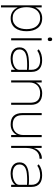

<svg xmlns="http://www.w3.org/2000/svg" viewBox="1412 -2298 1096 3960"><g transform="rotate(90 1960.0 -318.0)"><path d="M624 -318Q624 -246 607.5 -185.5Q591 -125 557 -81.5Q523 -38 472.5 -14Q422 10 355 10Q280 10 224 -26Q168 -62 135 -133H133V210H90V-630H133V-500H135Q165 -568 222.5 -604Q280 -640 355 -640Q422 -640 472.5 -616.5Q523 -593 556.5 -550Q590 -507 607 -448Q624 -389 624 -318ZM581 -318Q581 -374 568.5 -424.5Q556 -475 528.5 -513.5Q501 -552 457.5 -575Q414 -598 353 -598Q295 -598 252.5 -576Q210 -554 182.5 -516Q155 -478 141.5 -427Q128 -376 128 -318Q128 -258 141 -205.5Q154 -153 182 -114.5Q210 -76 252 -53.5Q294 -31 353 -31Q415 -31 458.5 -55Q502 -79 529 -119Q556 -159 568.5 -211Q581 -263 581 -318Z M790 -846Q828 -846 828 -801Q828 -755 791 -755Q753 -755 753 -801Q753 -846 790 -846ZM812 0H769V-629H812Z M1463 -418V0H1420V-81H1418Q1386 -36 1324 -12.5Q1262 11 1190 11Q1143 11 1101 1Q1059 -9 1027 -31Q995 -53 976 -87.5Q957 -122 957 -172Q957 -220 974 -253Q991 -286 1020.5 -307.5Q1050 -329 1088 -341.5Q1126 -354 1168 -359.5Q1210 -365 1253 -366.5Q1296 -368 1334 -368Q1355 -368 1381.5 -366Q1408 -364 1425 -361L1420 -366V-415Q1420 -468 1404 -503Q1388 -538 1361 -559Q1334 -580 1298.5 -589Q1263 -598 1223 -598Q1175 -598 1122.5 -584.5Q1070 -571 1026 -539L996 -569Q1049 -608 1105 -623.5Q1161 -639 1223 -639Q1271 -639 1314.5 -628Q1358 -617 1391 -591.5Q1424 -566 1443.5 -523.5Q1463 -481 1463 -418ZM1425 -325Q1417 -326 1406.5 -327Q1396 -328 1384 -328.5Q1372 -329 1361 -329.5Q1350 -330 1342 -330Q1321 -330 1296 -330Q1271 -330 1245 -328Q1217 -326 1189.5 -323.5Q1162 -321 1136 -315Q1109 -308 1084.5 -297.5Q1060 -287 1041.5 -270Q1023 -253 1011.5 -229Q1000 -205 1000 -172Q1000 -128 1020.5 -100Q1041 -72 1070.5 -56.5Q1100 -41 1133 -35.5Q1166 -30 1191 -30Q1218 -30 1257.5 -36.5Q1297 -43 1333 -59.5Q1369 -76 1394.5 -103.5Q1420 -131 1420 -173V-320Z M2142 -409V0H2099V-387Q2099 -432 2090.5 -470.5Q2082 -509 2059.5 -537.5Q2037 -566 1998.5 -582Q1960 -598 1899 -598Q1854 -598 1814.5 -584.5Q1775 -571 1745.5 -543.5Q1716 -516 1698.5 -474.5Q1681 -433 1681 -378V0H1638V-630H1681V-515H1683Q1698 -545 1721 -568Q1744 -591 1772.5 -607Q1801 -623 1834.5 -631.5Q1868 -640 1904 -640Q1966 -640 2011 -623.5Q2056 -607 2085 -577Q2114 -547 2128 -504Q2142 -461 2142 -409Z M2808 0H2765V-116H2763Q2734 -59 2678.5 -24.5Q2623 10 2546 10Q2425 10 2368.5 -52.5Q2312 -115 2312 -232V-630H2355V-237Q2355 -196 2363 -159Q2371 -122 2392.5 -94Q2414 -66 2452 -49Q2490 -32 2551 -32Q2594 -32 2633 -45.5Q2672 -59 2701.5 -86.5Q2731 -114 2748 -155.5Q2765 -197 2765 -252V-630H2808Z M3254 -585H3244Q3205 -585 3166.5 -570Q3128 -555 3098 -521.5Q3068 -488 3049.5 -435.5Q3031 -383 3031 -310V0H2988V-629H3031V-471H3033Q3056 -549 3115 -591.5Q3174 -634 3249 -634H3254Z M3835 -418V0H3792V-81H3790Q3758 -36 3696 -12.5Q3634 11 3562 11Q3515 11 3473 1Q3431 -9 3399 -31Q3367 -53 3348 -87.5Q3329 -122 3329 -172Q3329 -220 3346 -253Q3363 -286 3392.5 -307.5Q3422 -329 3460 -341.5Q3498 -354 3540 -359.5Q3582 -365 3625 -366.5Q3668 -368 3706 -368Q3727 -368 3753.5 -366Q3780 -364 3797 -361L3792 -366V-415Q3792 -468 3776 -503Q3760 -538 3733 -559Q3706 -580 3670.5 -589Q3635 -598 3595 -598Q3547 -598 3494.5 -584.5Q3442 -571 3398 -539L3368 -569Q3421 -608 3477 -623.5Q3533 -639 3595 -639Q3643 -639 3686.5 -628Q3730 -617 3763 -591.5Q3796 -566 3815.5 -523.5Q3835 -481 3835 -418ZM3797 -325Q3789 -326 3778.5 -327Q3768 -328 3756 -328.5Q3744 -329 3733 -329.5Q3722 -330 3714 -330Q3693 -330 3668 -330Q3643 -330 3617 -328Q3589 -326 3561.5 -323.5Q3534 -321 3508 -315Q3481 -308 3456.5 -297.5Q3432 -287 3413.5 -270Q3395 -253 3383.5 -229Q3372 -205 3372 -172Q3372 -128 3392.5 -100Q3413 -72 3442.5 -56.5Q3472 -41 3505 -35.5Q3538 -30 3563 -30Q3590 -30 3629.5 -36.5Q3669 -43 3705 -59.5Q3741 -76 3766.5 -103.5Q3792 -131 3792 -173V-320Z"/></g></svg>

Font: TypoPRO Sinkin Sans
Style: 200 X Light
Weight: 200
Designer: Keith Bates
Foundry: K-Type
Version: Sinkin Sans (version 1.0)  by Keith Bates   •   © 2014   www